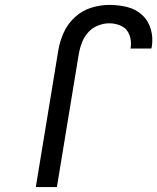

<svg xmlns="http://www.w3.org/2000/svg" viewBox="-20 -763 641 783"><path d="M126 0H212L302 -547Q306 -569 315 -591.5Q324 -614 340.5 -632Q357 -650 380 -659Q403 -668 426 -668Q453 -668 476 -656.5Q499 -645 508 -620Q517 -595 513 -569Q513 -567 512 -565H597Q598 -568 599 -572Q605 -609 595 -644Q585 -679 559 -702.5Q533 -726 498 -734.5Q463 -743 426 -743Q389 -743 352 -731.5Q315 -720 285.5 -693Q256 -666 240 -630.5Q224 -595 218 -559Z"/></svg>

Font: Iosevka Sparkle Oblique
Style: Regular
Weight: 400
Italic angle: -9°
Designer: Belleve Invis
Foundry: Belleve Invis
Version: Version 4.5.0; ttfautohint (v1.8.3)